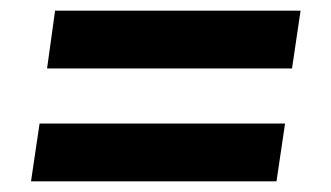

<svg xmlns="http://www.w3.org/2000/svg" viewBox="-20 -476 619 359"><path d="M526 -348H68L83 -456H542ZM497 -137H38L54 -245H513Z"/></svg>

Font: Ezarion
Style: Bold Italic
Weight: 700
Italic angle: -8°
Designer: Natanael Gama
Version: Version 1.001;PS 001.001;hotconv 1.0.70;makeotf.lib2.5.58329